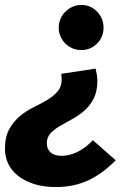

<svg xmlns="http://www.w3.org/2000/svg" viewBox="-41 -532 560 775"><path d="M426 115Q372 170 314 196.5Q256 223 185 223Q134 223 95.5 210.5Q57 198 31 177Q5 156 -8 128.5Q-21 101 -21 70Q-21 21 -4 -10Q13 -41 38.5 -62.5Q64 -84 93.5 -98.5Q123 -113 148.5 -128Q174 -143 191 -162.5Q208 -182 208 -212Q208 -217 207.5 -222.5Q207 -228 206 -234L345 -255Q348 -243 350 -230Q352 -217 352 -206Q352 -163 337 -134Q322 -105 299 -85Q276 -65 250 -51Q224 -37 201 -23.5Q178 -10 163 6Q148 22 148 46Q148 70 163.5 83.5Q179 97 208 97Q238 97 270 82Q302 67 334 34ZM377 -420Q377 -383 351 -356.5Q325 -330 287 -330Q268 -330 251.5 -337Q235 -344 222.5 -356.5Q210 -369 203 -385.5Q196 -402 196 -420Q196 -439 203 -455.5Q210 -472 222.5 -484.5Q235 -497 251.5 -504.5Q268 -512 287 -512Q325 -512 351 -485Q377 -458 377 -420Z"/></svg>

Font: Qjlgwqiwhsfqbnnlvksmvfsycuq
Style: Regular
Weight: 700
Italic angle: -8°
Designer: Carrois Corporate & Edenspiekermann
Foundry: Carrois Corporate GbR & Edenspiekermann AG
Version: Version 2.001